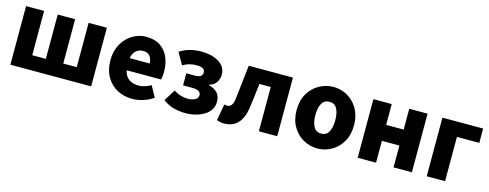

<svg xmlns="http://www.w3.org/2000/svg" viewBox="-24 -1185 4587 1800"><g transform="rotate(15 2269.0 -284.5)"><path d="M72 0V-569H247V-139H379V-569H548V-139H679V-569H856V0Z M1257 14Q1175 14 1109.5 -21.5Q1044 -57 1005.5 -124Q967 -191 967 -285Q967 -354 989.5 -409Q1012 -464 1050.5 -503Q1089 -542 1137.5 -562.5Q1186 -583 1237 -583Q1319 -583 1373 -547Q1427 -511 1454 -449Q1481 -387 1481 -309Q1481 -285 1478.5 -264Q1476 -243 1473 -232H1139Q1151 -174 1189 -148Q1227 -122 1281 -122Q1340 -122 1401 -158L1460 -51Q1416 -20 1361.5 -3Q1307 14 1257 14ZM1136 -349H1330Q1330 -391 1309.5 -419Q1289 -447 1240 -447Q1203 -447 1174 -423Q1145 -399 1136 -349Z M1775 14Q1717 14 1663 0.5Q1609 -13 1553 -53L1623 -165Q1657 -142 1693 -132Q1729 -122 1757 -122Q1801 -122 1830 -137.5Q1859 -153 1859 -181Q1859 -232 1778 -232H1686V-349H1769Q1842 -349 1842 -399Q1842 -447 1761 -447Q1725 -447 1693 -439Q1661 -431 1628 -411L1563 -525Q1610 -556 1663 -569.5Q1716 -583 1773 -583Q1835 -583 1889.5 -565.5Q1944 -548 1977.5 -512Q2011 -476 2011 -419Q2011 -385 1990 -350Q1969 -315 1921 -301V-296Q1974 -283 2003.5 -251.5Q2033 -220 2033 -163Q2033 -120 2011 -86.5Q1989 -53 1952 -31Q1915 -9 1869 2.5Q1823 14 1775 14Z M2147 14Q2127 14 2110.5 10.5Q2094 7 2077 1L2106 -159Q2113 -158 2120 -156.5Q2127 -155 2135 -155Q2158 -155 2173.5 -173Q2189 -191 2195 -235Q2206 -318 2214.5 -402Q2223 -486 2233 -569H2662V0H2484V-430H2374Q2367 -369 2359.5 -307.5Q2352 -246 2343 -185Q2329 -90 2280.5 -38Q2232 14 2147 14Z M3053 14Q2981 14 2917 -21.5Q2853 -57 2813.5 -124Q2774 -191 2774 -285Q2774 -379 2813.5 -445.5Q2853 -512 2917 -547.5Q2981 -583 3053 -583Q3107 -583 3157 -563Q3207 -543 3246 -504.5Q3285 -466 3308 -411Q3331 -356 3331 -285Q3331 -191 3291.5 -124Q3252 -57 3188.5 -21.5Q3125 14 3053 14ZM3053 -130Q3103 -130 3126 -172Q3149 -214 3149 -285Q3149 -356 3126 -397.5Q3103 -439 3053 -439Q3003 -439 2979.5 -397.5Q2956 -356 2956 -285Q2956 -214 2979.5 -172Q3003 -130 3053 -130Z M3443 0V-569H3621V-367H3791V-569H3969V0H3791V-212H3621V0Z M4113 0V-569H4508V-430H4291V0Z"/></g></svg>

Font: Source Han Sans CN Heavy
Style: Regular
Weight: 900
Designer: Ryoko NISHIZUKA 西塚涼子 (kana, bopomofo & ideographs); Paul D. Hunt (Latin, Greek & Cyrillic); Sandoll Communications 산돌커뮤니
Foundry: Adobe
Version: Version 2.000;hotconv 1.0.107;makeotfexe 2.5.65593